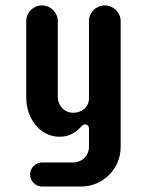

<svg xmlns="http://www.w3.org/2000/svg" viewBox="-20 -684 540 704"><path d="M363.8 -664.1C332 -664.1 306.2 -638.2 306.2 -606.9V-322.8C306.2 -291 279.3 -270.5 248.5 -270.5C216.3 -270.5 191.9 -296.4 191.9 -328.6V-606.9C191.9 -638.2 165.5 -664.1 133.8 -664.1C101.6 -664.1 76.2 -638.2 76.2 -606.9V-327.1C76.2 -247.6 127.9 -182.6 198.2 -182.6C234.9 -182.6 256.3 -198.2 273.9 -215.8C279.3 -221.2 284.2 -228 291.5 -228C297.4 -228 306.2 -224.6 306.2 -212.4V-145.5C306.2 -113.8 281.2 -88.4 248.5 -88.4H134.8C110.4 -88.4 90.3 -68.4 90.3 -43.9C90.3 -19.5 110.4 0 134.8 0H277.3C356.9 0 422.4 -64.9 422.4 -144.5V-606.9C422.4 -638.2 396.5 -664.1 363.8 -664.1Z"/></svg>

Font: Supermercado One
Style: Regular
Weight: 400
Designer: James Grieshaber
Foundry: James Grieshaber
Version: Version 1.002